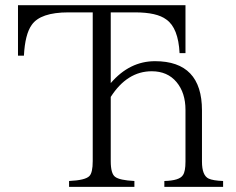

<svg xmlns="http://www.w3.org/2000/svg" viewBox="-20 -735 915 745"><path d="M763.7 -107.9Q763.7 -54.2 789.6 -42Q806.2 -34.2 845.7 -32.7V-9.8H617.7V-32.7Q676.8 -34.2 689.9 -55.7Q699.7 -69.8 699.7 -107.9V-308.6Q699.7 -375 665 -416.5Q629.9 -458.5 568.8 -458.5Q473.6 -458.5 409.7 -358.9V-109.9Q409.7 -61 426.8 -48.8Q443.8 -35.6 501.5 -32.7V-9.8H248V-32.7Q311 -35.6 326.7 -51.8Q339.8 -64.9 339.8 -109.9V-687H245.6Q136.7 -687 103 -638.2Q77.1 -602.1 72.8 -519H49.8V-714.8H699.7V-528.8H676.8Q671.9 -626.5 625.5 -659.2Q588.9 -687 503.9 -687H409.7V-412.6Q482.9 -497.6 581.5 -497.6Q763.7 -497.6 763.7 -306.6Z"/></svg>

Font: I.MingCP
Style: Regular
Weight: 400
Designer: I.Font Project
Version: Version 8.000; Sep 06, 2022